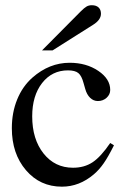

<svg xmlns="http://www.w3.org/2000/svg" viewBox="-20 -698 484 728"><path d="M397.9 -155.8 412.1 -147Q390.1 -103 373 -78.6Q356 -54.2 335.9 -37.1Q280.8 9.8 214.8 9.8Q131.8 9.8 78.4 -52.7Q24.9 -115.2 24.9 -211.9Q24.9 -271.5 45.2 -321Q65.4 -370.6 103 -403.8Q167 -460 244.1 -460Q307.1 -460 352.5 -429.4Q397.9 -398.9 397.9 -356.9Q397.9 -339.8 384.3 -327.4Q370.6 -314.9 351.1 -314.9Q334.5 -314.9 321.8 -327.1Q309.1 -339.4 303.2 -360.8L296.9 -382.8Q289.6 -410.6 277.1 -420.9Q264.6 -431.2 237.8 -431.2Q177.2 -431.2 139.6 -383.1Q102.1 -335 102.1 -256.8Q102.1 -170.4 145 -116.2Q188 -62 256.8 -62Q299.8 -62 331.1 -82.8Q362.3 -103.5 397.9 -155.8ZM179.2 -506.8H139.2L286.1 -654.8Q299.8 -668.5 308.3 -673.3Q316.9 -678.2 328.1 -678.2Q344.7 -678.2 353.8 -669.7Q362.8 -661.1 362.8 -646Q362.8 -622.6 333 -604Z"/></svg>

Font: Accordance
Style: Regular
Weight: 400
Version: Version 1.1 (build May 11, 2018) Miklal Software Solutions, 